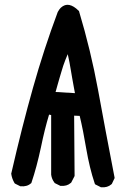

<svg xmlns="http://www.w3.org/2000/svg" viewBox="-20 -786 540 808"><path d="M402.8 1 383.3 -8.8 379.9 -10.7 378.4 -14.6Q356.9 -78.6 342.8 -160.6Q330.1 -236.8 315.4 -298.3L292 -299.3L293.9 -47.9V-45.4L293 -43.5L280.3 -19L279.3 -17.1L277.8 -16.1Q261.2 -1.5 235.4 -3.9H233.4L231.9 -4.9L212.4 -14.6L210.4 -15.6L209 -17.6Q197.8 -32.2 195.3 -50.8V-51.3V-51.8V-301.8L186.5 -303.7Q177.2 -272.9 168.7 -238.8Q160.2 -204.6 152.3 -166Q134.3 -82 112.8 -18.6L111.8 -15.6L109.9 -14.2Q101.6 -6.8 90.8 -3.9Q80.1 -1 67.4 -2H65.4L64 -2.9L44.4 -12.7L42 -14.2L40.5 -16.6Q29.8 -35.2 27.3 -54.7V-56.2L27.8 -57.6Q72.8 -253.4 118.7 -416Q164.6 -579.1 223.1 -735.8L223.6 -736.3L224.1 -737.3Q229.5 -747.1 235.8 -753.4Q252.9 -769 271.7 -765.1Q290.5 -761.2 310.5 -741.2L312.5 -739.7L313 -737.3Q361.8 -574.7 392.6 -407.7Q422.9 -241.2 461.9 -40L462.4 -36.6L460.9 -33.7L451.2 -13.2L450.2 -11.7L448.7 -10.3Q432.1 4.4 406.2 2H404.3ZM295.4 -394Q292 -411.6 289.1 -428Q286.1 -444.3 283.4 -459.7Q280.8 -475.1 278.3 -489.7Q272.9 -523.9 265.1 -558.1Q259.8 -545.9 255.1 -533.9Q250.5 -522 246.3 -509.8Q242.2 -497.6 238.8 -485.4Q234.4 -471.2 230.2 -456.5Q226.1 -441.9 221.9 -427.5Q217.8 -413.1 213.9 -398.9Z"/></svg>

Font: NaikaiFont
Style: Bold
Weight: 700
Version: Version 1.89